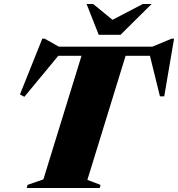

<svg xmlns="http://www.w3.org/2000/svg" viewBox="-20 -938 888 958"><path d="M771.5 -659.5H204L279.5 -670L101.5 -455L79.5 -466.5L191 -745H203L301.5 -689.5L232.5 -705H782.5L703 -689.5L836 -745H848.5L799.5 -457.5H778L725.5 -670.5ZM393 -680H613L416 -40.5L481.5 -15.5L478 0H113.5L117.5 -15.5L196.5 -43ZM736.5 -918 581.5 -764.5H472.5L412 -918H445L561 -823H510.5L692.5 -918Z"/></svg>

Font: Newsreader 60pt ExtraBold
Style: Italic
Weight: 800
Italic angle: -17°
Designer: Hugues Gentile
Foundry: Production Type
Version: Version 1.003